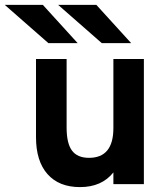

<svg xmlns="http://www.w3.org/2000/svg" viewBox="-74 -752 686 784"><path d="M252.5 12Q167 12 120 -41Q73 -94 73 -192V-511H198V-231Q198 -166.5 220 -137Q242 -107.5 289.5 -107.5Q389 -107.5 389 -229V-511H513.5V0H389V-48Q341.5 12 252.5 12ZM123.5 -576 -54.5 -732H101L243 -576ZM341.5 -576 163.5 -732H319.5L461.5 -576Z"/></svg>

Font: Overpass
Style: Bold
Weight: 700
Designer: Delve Withrington, Dave Bailey, Thomas Jockin
Foundry: Delve Fonts LLC
Version: Version 4.000; ttfautohint (v1.8.3)